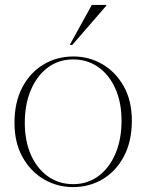

<svg xmlns="http://www.w3.org/2000/svg" viewBox="-20 -752 596 782"><path d="M277 10Q213.5 10 159.2 -21.5Q105 -53 72 -111.8Q39 -170.5 39 -251.5Q39 -335.5 70.8 -396Q102.5 -456.5 157 -489.2Q211.5 -522 279 -522Q343 -522 397 -490.5Q451 -459 484 -400.5Q517 -342 517 -260.5Q517 -177 485.2 -116.2Q453.5 -55.5 399.2 -22.8Q345 10 277 10ZM278 -2Q336.5 -2 380.8 -34.8Q425 -67.5 450 -125.8Q475 -184 475 -260.5Q475 -334.5 450 -390.8Q425 -447 380.5 -478.5Q336 -510 278 -510Q219.5 -510 175.2 -477.2Q131 -444.5 106 -386.2Q81 -328 81 -251.5Q81 -177.5 106 -121.2Q131 -65 175.5 -33.5Q220 -2 278 -2ZM264 -569 354 -732H413V-729L274.5 -569Z"/></svg>

Font: Newsreader Display ExtraLight
Style: Regular
Weight: 275
Designer: Hugues Gentile
Foundry: Production Type
Version: Version 1.001